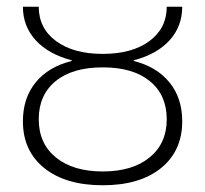

<svg xmlns="http://www.w3.org/2000/svg" viewBox="-20 -540 609 570"><path d="M48 -180Q48 -249 86 -295.5Q124 -342 193 -359V-361Q124 -379 86 -420.5Q48 -462 48 -520H95Q95 -456 146.5 -418Q198 -380 285 -380Q372 -380 423.5 -418Q475 -456 475 -520H521Q521 -462 483.5 -420.5Q446 -379 377 -361V-359Q445 -342 483 -295.5Q521 -249 521 -180Q521 -92 458 -41Q395 10 285 10Q175 10 111.5 -41Q48 -92 48 -180ZM425 -299Q375 -340 285 -340Q195 -340 145 -299Q95 -258 95 -186Q95 -114 146 -72.5Q197 -31 285 -31Q373 -31 424 -72.5Q475 -114 475 -186Q475 -258 425 -299Z"/></svg>

Font: Mplus 1p Light
Style: Regular
Weight: 300
Version: Version 1.061